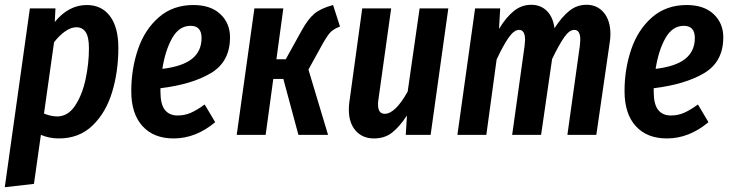

<svg xmlns="http://www.w3.org/2000/svg" viewBox="-32 -564 3054 803"><path d="M93 -529H200L197 -472Q255 -543 331 -543Q393 -543 428 -496.5Q463 -450 463 -364Q463 -265 437 -179Q411 -93 355 -39Q299 15 214 15Q174 15 139 0L110 205L-12 219ZM340 -362Q340 -409 326.5 -429.5Q313 -450 287 -450Q265 -450 240 -432.5Q215 -415 194 -387L152 -89Q182 -77 207 -77Q252 -77 282 -122Q312 -167 326 -233Q340 -299 340 -362Z M930 -408Q930 -306 850.5 -258.5Q771 -211 639 -195V-181Q639 -128 657.5 -104.5Q676 -81 711 -81Q740 -81 765.5 -92Q791 -103 824 -127L868 -53Q787 15 694 15Q611 15 564 -36.5Q517 -88 517 -183Q517 -275 545 -357.5Q573 -440 632 -491.5Q691 -543 777 -543Q849 -543 889.5 -505Q930 -467 930 -408ZM811 -405Q811 -456 765 -456Q717 -456 688 -404.5Q659 -353 647 -276Q731 -286 771 -318Q811 -350 811 -405Z M1390 -453Q1361 -442 1347.5 -426.5Q1334 -411 1312 -371L1258 -273L1340 0H1216L1153 -234H1111L1079 0H958L1032 -529H1153L1124 -316H1163L1230 -437Q1256 -484 1282.5 -506.5Q1309 -529 1361 -543Z M1427 -105Q1427 -125 1429 -136L1483 -529H1604L1550 -143Q1549 -137 1549 -127Q1549 -88 1577 -88Q1621 -88 1673 -181L1723 -529H1843L1769 0H1665L1670 -81Q1639 -34 1608 -9.5Q1577 15 1532 15Q1484 15 1455.5 -17.5Q1427 -50 1427 -105Z M2521 -421Q2521 -404 2518 -386L2462 0H2341L2393 -372Q2395 -390 2395 -397Q2395 -439 2370 -439Q2349 -439 2327.5 -408Q2306 -377 2277 -317L2231 0H2110L2162 -372Q2164 -390 2164 -397Q2164 -439 2139 -439Q2118 -439 2095.5 -407Q2073 -375 2045 -315L2002 0H1881L1955 -529H2060L2055 -443Q2084 -491 2116.5 -517.5Q2149 -544 2190 -544Q2229 -544 2255 -518.5Q2281 -493 2287 -446Q2318 -494 2349.5 -519Q2381 -544 2421 -544Q2466 -544 2493.5 -511Q2521 -478 2521 -421Z M2993 -408Q2993 -306 2913.5 -258.5Q2834 -211 2702 -195V-181Q2702 -128 2720.5 -104.5Q2739 -81 2774 -81Q2803 -81 2828.5 -92Q2854 -103 2887 -127L2931 -53Q2850 15 2757 15Q2674 15 2627 -36.5Q2580 -88 2580 -183Q2580 -275 2608 -357.5Q2636 -440 2695 -491.5Q2754 -543 2840 -543Q2912 -543 2952.5 -505Q2993 -467 2993 -408ZM2874 -405Q2874 -456 2828 -456Q2780 -456 2751 -404.5Q2722 -353 2710 -276Q2794 -286 2834 -318Q2874 -350 2874 -405Z"/></svg>

Font: Fira Sans Extra Condensed Medium
Style: Italic
Weight: 500
Width: 3
Italic angle: -8°
Designer: Carrois Corporate & Edenspiekermann AG
Foundry: Carrois Corporate GbR & Edenspiekermann AG
Version: Version 4.203